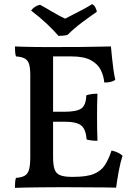

<svg xmlns="http://www.w3.org/2000/svg" viewBox="-20 -903 648 926"><path d="M52 -679Q68 -678 92.5 -677.5Q117 -677 144.5 -676.5Q172 -676 196.5 -676Q221 -676 236 -676V-146Q236 -108 243 -87Q250 -66 270 -58Q290 -50 325 -50L319 0Q291 0 253.5 0Q216 0 176.5 0.5Q137 1 104 1.5Q71 2 52 3Q52 -12 53 -24.5Q54 -37 57 -45Q84 -47 99 -55.5Q114 -64 120 -85Q126 -106 126 -146V-540Q126 -576 120 -594.5Q114 -613 99 -621Q84 -629 57 -631Q54 -640 53 -653Q52 -666 52 -679ZM518 -177Q536 -173 548.5 -167Q561 -161 571 -152Q560 -118 552.5 -76.5Q545 -35 540 2Q519 1 484.5 1Q450 1 407.5 0.5Q365 0 319 0L325 -50H333Q399 -50 433.5 -64.5Q468 -79 486 -107Q504 -135 518 -177ZM450 -451Q449 -426 448.5 -397.5Q448 -369 448 -341Q448 -312 448.5 -281Q449 -250 450 -224Q435 -224 422.5 -225.5Q410 -227 398 -230Q394 -280 371.5 -298Q349 -316 290 -316H220V-364H290Q350 -364 372.5 -380Q395 -396 396 -443Q410 -448 423 -449.5Q436 -451 450 -451ZM515 -679Q517 -657 520 -627Q523 -597 527 -568.5Q531 -540 536 -518Q527 -511 513.5 -508Q500 -505 483 -505Q480 -537 466 -565.5Q452 -594 418.5 -612.5Q385 -631 323 -631H212L235 -676Q313 -676 369 -676.5Q425 -677 461 -678Q497 -679 515 -679ZM262 -730Q238 -758 204.5 -789.5Q171 -821 130 -852Q137 -862 148 -869.5Q159 -877 173 -880Q201 -865 233.5 -845.5Q266 -826 294 -813Q309 -821 334 -833.5Q359 -846 384 -859.5Q409 -873 424 -883Q434 -879 440 -867Q446 -855 447 -846Q413 -823 374.5 -794Q336 -765 306 -735Q296 -732 284.5 -731Q273 -730 262 -730Z"/></svg>

Font: Vollkorn Medium
Style: Regular
Weight: 500
Designer: Friedrich Althausen
Foundry: Friedrich Althausen
Version: Version 5.000